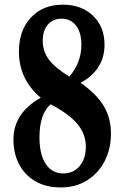

<svg xmlns="http://www.w3.org/2000/svg" viewBox="-20 -792 532 822"><path d="M241 10.5Q176.5 10.5 131 -16.2Q85.5 -43 61.5 -89.2Q37.5 -135.5 37.5 -194Q37.5 -308.5 154.5 -373.5Q61 -452.5 61 -571Q61 -662 112.5 -717Q164 -772 249 -772Q328.5 -772 378 -724.8Q427.5 -677.5 427.5 -600.5Q427.5 -493.5 325 -437.5Q393.5 -389.5 424.2 -338Q455 -286.5 455 -220.5Q455 -153.5 427.5 -101.2Q400 -49 351.8 -19.2Q303.5 10.5 241 10.5ZM277 -464Q328.5 -524.5 328.5 -600.5Q328.5 -652.5 305.8 -682.2Q283 -712 243 -712Q206.5 -712 184.8 -686.5Q163 -661 163 -616Q163 -572 189.8 -536.5Q216.5 -501 277 -464ZM251 -49.5Q294.5 -49.5 321 -81Q347.5 -112.5 347.5 -164Q347.5 -217.5 311.8 -260.8Q276 -304 197 -345.5Q149 -304.5 149 -204Q149 -130.5 175.8 -90Q202.5 -49.5 251 -49.5Z"/></svg>

Font: Libre Caslon Condensed
Style: Bold
Weight: 700
Designer: Pablo Impallari, Rodrigo Fuenzalida, Katja Schimmel, Ertekin Erdin
Foundry: Pablo Impallari, Rodrigo Fuenzalida
Version: Version 2.000; ttfautohint (v1.8.4.7-5d5b);gftools[0.9.33]